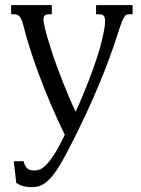

<svg xmlns="http://www.w3.org/2000/svg" viewBox="-20 -539 564 767"><path d="M453.6 -413.6Q420.4 -308.6 375.5 -201.2Q330.6 -93.8 272.5 21.5Q248 70.3 228 105.5Q208 140.6 189.5 163.6Q170.9 186.5 151.9 197.5Q132.8 208.5 110.4 208.5Q96.7 208.5 87.2 207.3Q77.6 206.1 70.3 203.9Q63 201.7 57.1 198.5Q51.3 195.3 44.9 191.9L35.2 105H74.2Q77.1 117.7 81.8 125Q86.4 132.3 92 136Q97.7 139.6 104.2 140.9Q110.8 142.1 118.2 142.1Q127.4 142.1 138.7 138.2Q149.9 134.3 164.3 119.9Q178.7 105.5 197 77.1Q215.3 48.8 238.8 -0.5Q208 -63.5 181.4 -126.2Q154.8 -189 133.5 -246.6Q112.3 -304.2 96.7 -354.5Q81.1 -404.8 71.8 -442.9Q68.4 -457 63.7 -465.1Q59.1 -473.1 54.2 -476.8Q49.3 -480.5 44.9 -481.2Q40.5 -481.9 37.6 -481.9H24.4V-518.6H187V-481.9H177.7Q160.6 -481.9 156 -473.9Q151.4 -465.8 155.8 -443.8Q160.2 -421.4 168.2 -393.3Q176.3 -365.2 186.5 -333.7Q196.8 -302.2 209 -269.5Q221.2 -236.8 233.6 -205.3Q246.1 -173.8 258.5 -144.8Q271 -115.7 282.2 -92.8Q295.4 -121.1 309.6 -154.8Q323.7 -188.5 336.9 -223.1Q350.1 -257.8 361.6 -291.5Q373 -325.2 380.9 -353.5Q391.6 -394 396 -419.2Q400.4 -444.3 399.7 -458.3Q398.9 -472.2 393.3 -477.1Q387.7 -481.9 378.9 -481.9H363.8V-518.6H509.8V-481.9H495.6Q490.2 -481.9 485.8 -480.5Q481.4 -479 477.1 -472.4Q472.7 -465.8 467 -452.1Q461.4 -438.5 453.6 -413.6Z"/></svg>

Font: Arian AMU Serif
Style: Regular
Weight: 400
Designer: Ruben Hakobyan (Tarumian)
Foundry: Ruben Hakobyan (Tarumian)
Version: Version 1.002